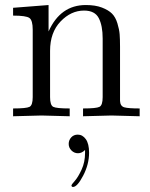

<svg xmlns="http://www.w3.org/2000/svg" viewBox="-20 -462 595 763"><path d="M32 0V-31Q85 -31 97.5 -37.5Q110 -44 110 -76V-344Q110 -381 97 -390.5Q84 -400 32 -400V-431L173 -442V-337Q220 -442 321 -442Q359 -442 385 -432Q411 -422 425 -408Q439 -394 446.5 -369.5Q454 -345 455.5 -325.5Q457 -306 457 -276V-61Q458 -40 474 -35.5Q490 -31 535 -31V0Q433 -3 423 -3Q415 -3 310 0V-31Q363 -31 375.5 -37.5Q388 -44 388 -76V-309Q388 -360 372.5 -390Q357 -420 314 -420Q262 -420 220.5 -376.5Q179 -333 179 -260V-76Q179 -44 191.5 -37.5Q204 -31 257 -31V0Q155 -3 145 -3Q137 -3 32 0ZM289 73Q308 73 321 91Q334 109 334 145Q334 191 310.5 236Q287 281 270 281Q264 281 264 274Q264 272 277.5 256.5Q291 241 304.5 211.5Q318 182 318 146V134Q305 147 290 147Q275 147 264 136Q253 125 253 110Q253 95 263 84Q273 73 289 73Z"/></svg>

Font: CMU Serif
Style: Roman
Weight: 500
Version: Version 0.7.0